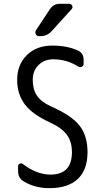

<svg xmlns="http://www.w3.org/2000/svg" viewBox="-20 -980 540 1010"><path d="M294.9 -960H344.7Q354.5 -960 359.4 -950.2Q364.3 -940.4 357.4 -932.6L252.9 -817.4Q228.5 -790 195.3 -790H184.6Q173.8 -790 168.5 -799.8Q163.1 -809.6 168.9 -820.3L241.2 -929.7Q260.7 -960 294.9 -960ZM245.1 -335Q151.4 -377 110.8 -430.7Q70.3 -484.4 70.3 -559.6Q70.3 -639.6 121.1 -689.9Q171.9 -740.2 254.9 -740.2Q332 -740.2 388.7 -714.8Q419.9 -701.2 419.9 -665V-644.5Q419.9 -633.8 410.6 -628.9Q401.4 -624 391.6 -629.9Q332 -668 259.8 -668Q212.9 -668 182.6 -637.7Q152.3 -607.4 152.3 -559.6Q152.3 -509.8 174.3 -477.1Q196.3 -444.3 245.1 -421.9Q356.4 -373 398.4 -319.3Q440.4 -265.6 440.4 -179.7Q440.4 -85.9 388.7 -38.1Q336.9 9.8 240.2 9.8Q164.1 9.8 105.5 -25.4Q75.2 -42 75.2 -80.1V-105.5Q75.2 -115.2 84 -119.1Q92.8 -123 100.6 -117.2Q170.9 -62.5 245.1 -61.5Q358.4 -61.5 358.4 -179.7Q358.4 -234.4 332 -270.5Q305.7 -306.6 245.1 -335Z"/></svg>

Font: Rounded-L Mgen+ 2m regular
Style: Regular
Weight: 400
Designer: [Source Han Sans]
Ryoko NISHIZUKA  (kana & ideographs); Paul D. Hunt (Latin, Greek & Cyrillic); Wenlong ZHANG  (bopomofo
Version: Version 1.059.20150602